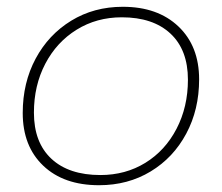

<svg xmlns="http://www.w3.org/2000/svg" viewBox="-20 -543 654 566"><path d="M47 -210Q47 -299 85 -370Q123 -441 190 -482Q257 -523 342 -523Q445 -523 506 -465Q567 -407 567 -309Q567 -220 529 -149Q491 -78 424 -37.5Q357 3 272 3Q168 3 107.5 -54.5Q47 -112 47 -210ZM534 -308Q534 -396 482.5 -444Q431 -492 339 -492Q265 -492 206 -455.5Q147 -419 113.5 -355Q80 -291 80 -211Q80 -123 131.5 -75Q183 -27 276 -27Q350 -27 408.5 -63Q467 -99 500.5 -163.5Q534 -228 534 -308Z"/></svg>

Font: Montserrat Alternates ExLight
Style: Italic
Weight: 275
Italic angle: -11.3°
Designer: Julieta Ulanovsky
Foundry: Julieta Ulanovsky
Version: Version 7.200